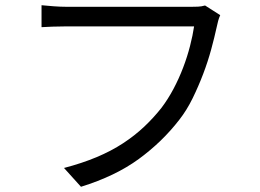

<svg xmlns="http://www.w3.org/2000/svg" viewBox="-20 -694 996 735"><path d="M823 -636Q818 -625 815 -613.5Q812 -602 809 -588Q801 -551 788.5 -505Q776 -459 758 -411.5Q740 -364 717.5 -318Q695 -272 666 -235Q601 -151 511.5 -85.5Q422 -20 290 21L225 -51Q294 -69 350 -92.5Q406 -116 451 -145.5Q496 -175 532 -209Q568 -243 598 -281Q623 -314 644 -353.5Q665 -393 681 -435Q697 -477 707.5 -518Q718 -559 723 -593H234Q205 -593 181 -592Q157 -591 139 -590V-674Q159 -672 185 -670Q211 -668 234 -668H714Q725 -668 738 -668.5Q751 -669 765 -673Z"/></svg>

Font: Kinto Sans
Style: Regular
Weight: 400
Designer: Authors: Ryoko NISHIZUKA  (kana & ideographs); Paul D. Hunt (Latin, Greek & Cyrillic); Wenlong ZHANG  (bopomofo); Sandol
Foundry: Adobe Systems Incorporated, ookami Inc.
Version: Version 0.001